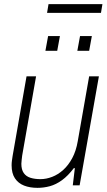

<svg xmlns="http://www.w3.org/2000/svg" viewBox="-20 -894 518 926"><path d="M161 12Q124 12 96 1Q68 -10 52 -34Q36 -58 36 -97Q36 -108 37.5 -119Q39 -130 41 -143L108 -526H154L87 -144Q86 -133 84.5 -123Q83 -113 83 -104Q83 -76 94.5 -59.5Q106 -43 127 -36.5Q148 -30 175 -30Q203 -30 231.5 -41Q260 -52 285 -74.5Q310 -97 328.5 -131.5Q347 -166 355 -213L410 -526H457L364 0H331L341 -83H336Q308 -46 279 -25Q250 -4 220.5 4Q191 12 161 12ZM199 -649 212 -720H269L256 -649ZM353 -649 366 -720H423L410 -649ZM207 -832 214 -874H474L467 -832Z"/></svg>

Font: Archivo SemiCondensed Thin
Style: Italic
Weight: 250
Width: 4
Italic angle: -10°
Designer: Hector Gatti
Foundry: Omnibus-Type
Version: Version 2.001